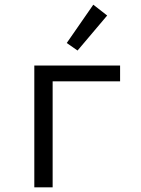

<svg xmlns="http://www.w3.org/2000/svg" viewBox="-20 -797 600 817"><path d="M126 0V-518H491V-451H204V0ZM310 -582 264 -614 377 -777 436 -731Z"/></svg>

Font: Ubuntu Sans Mono
Style: Regular
Weight: 400
Monospace: yes
Designer: Dalton Maag Ltd
Foundry: Dalton Maag Ltd
Version: Version 1.006